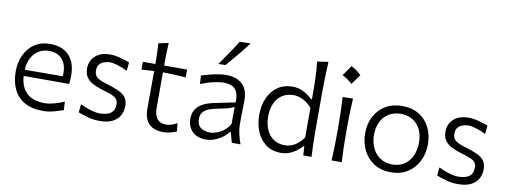

<svg xmlns="http://www.w3.org/2000/svg" viewBox="-65 -1171 4070 1541"><g transform="rotate(10 1970.5 -400.5)"><path d="M323.2 11.2Q231.9 11.2 172.6 -23.9Q113.3 -59.1 84.5 -120.8Q55.7 -182.6 55.7 -261.7Q55.7 -339.4 84.5 -399.7Q113.3 -460 166.3 -494.4Q219.2 -528.8 292.5 -528.8Q388.7 -528.8 444.3 -471.7Q500 -414.6 500 -308.1Q500 -288.1 499.3 -271.2Q498.5 -254.4 496.1 -238.8H125.5Q129.4 -152.8 179.4 -102.8Q229.5 -52.7 329.6 -52.7Q361.3 -52.7 403.3 -63.7Q445.3 -74.7 486.3 -92.8L490.2 -23.9Q460 -14.2 416.5 -1.5Q373 11.2 323.2 11.2ZM435.1 -290.5Q440.4 -377.9 403.6 -424.1Q366.7 -470.2 293.5 -472.7Q217.3 -470.7 173.3 -420.7Q129.4 -370.6 125 -289.1Z M787.6 11.2Q732.4 11.2 687.3 -2.4Q642.1 -16.1 611.3 -27.8L617.7 -94.7Q661.1 -73.7 704.1 -61Q747.1 -48.3 784.2 -48.3Q815.4 -49.3 841.3 -57.6Q867.2 -65.9 882.8 -86.7Q898.4 -107.4 898.4 -145.5Q898.4 -170.4 885.5 -186Q872.6 -201.7 842 -213.9Q811.5 -226.1 758.8 -241.2Q718.8 -253.4 686.3 -270.5Q653.8 -287.6 634.8 -315.2Q615.7 -342.8 615.7 -386.2Q615.7 -449.7 659.4 -489.3Q703.1 -528.8 780.3 -528.8Q819.8 -528.8 864.7 -516.1Q909.7 -503.4 939 -492.7L932.6 -422.9Q885.7 -445.8 847.4 -456.5Q809.1 -467.3 790.5 -467.3Q771 -466.3 747.1 -460Q723.1 -453.6 706.1 -435.5Q689 -417.5 689 -380.9Q689 -343.8 715.3 -324.5Q741.7 -305.2 805.2 -287.1Q856 -272 893.1 -255.1Q930.2 -238.3 950.2 -211.7Q970.2 -185.1 970.2 -140.1Q970.2 -99.1 951.4 -64.7Q932.6 -30.3 892.3 -9.5Q852.1 11.2 787.6 11.2Z M1305.7 11.2Q1229 11.2 1188.7 -29.5Q1148.4 -70.3 1148.4 -154.3Q1148.4 -240.2 1148.9 -319.6Q1149.4 -398.9 1149.9 -459.5L1047.4 -452.6V-516.6H1149.9Q1149.4 -561.5 1148.2 -601.3Q1147 -641.1 1144 -684.1L1225.6 -701.7Q1222.7 -649.9 1221.7 -608.6Q1220.7 -567.4 1220.7 -516.6H1407.7V-452.6Q1361.3 -456.5 1314 -458.7Q1266.6 -460.9 1220.7 -461.4V-168.5Q1220.7 -52.2 1321.3 -52.2Q1337.9 -52.2 1362.8 -60.1Q1387.7 -67.9 1406.7 -80.1L1413.6 -13.7Q1398.4 -5.9 1367.4 2.7Q1336.4 11.2 1305.7 11.2Z M1655.3 10.3Q1581.5 10.3 1541.7 -30Q1502 -70.3 1502 -132.3Q1502 -174.3 1517.6 -202.1Q1533.2 -230 1558.1 -247.3Q1583 -264.6 1611.6 -274.4Q1640.1 -284.2 1666 -289.6L1837.4 -324.7Q1839.4 -384.3 1823 -414.3Q1806.6 -444.3 1777.3 -454.6Q1748 -464.8 1710.9 -464.8Q1689.5 -464.8 1637.9 -454.1Q1586.4 -443.4 1529.8 -420.9L1525.4 -489.7Q1549.3 -496.6 1583.5 -505.6Q1617.7 -514.6 1654.5 -521.7Q1691.4 -528.8 1724.1 -528.8Q1807.1 -528.8 1855.7 -486.1Q1904.3 -443.4 1904.3 -348.1Q1904.3 -325.2 1902.8 -289.6Q1901.4 -253.9 1901.4 -220.2V-153.8Q1901.4 -120.1 1910.2 -82Q1918.9 -43.9 1934.1 0H1863.3L1840.8 -83H1833Q1801.3 -42 1751.7 -15.9Q1702.1 10.3 1655.3 10.3ZM1676.8 -50.8Q1700.2 -50.8 1730.2 -61.5Q1760.3 -72.3 1788.6 -94Q1816.9 -115.7 1835 -149.4L1835.9 -287.1Q1827.1 -282.7 1812.7 -277.1Q1798.3 -271.5 1770.5 -264.4Q1742.7 -257.3 1692.9 -247.6Q1660.2 -241.7 1632.1 -230.2Q1604 -218.8 1586.9 -198.5Q1569.8 -178.2 1569.8 -145.5Q1569.8 -94.2 1600.3 -72.5Q1630.9 -50.8 1676.8 -50.8ZM1647 -604.5Q1683.6 -656.2 1718.5 -707.3Q1753.4 -758.3 1785.2 -810.1L1873.5 -812Q1834.5 -759.3 1792 -708Q1749.5 -656.7 1705.1 -606Z M2265.1 11.2Q2190.9 11.2 2140.9 -26.4Q2090.8 -64 2065.9 -125.7Q2041 -187.5 2041 -259.8Q2041 -336.9 2067.9 -397.7Q2094.7 -458.5 2145.3 -493.7Q2195.8 -528.8 2267.1 -528.8Q2317.9 -528.8 2358.9 -506.3Q2399.9 -483.9 2428.2 -456.5H2436V-515.1Q2436 -581.1 2433.6 -642.1Q2431.2 -703.1 2424.3 -761.2L2514.6 -774.4Q2511.2 -710.9 2509.3 -647.2Q2507.3 -583.5 2507.3 -515.1V-228.5Q2507.3 -164.6 2508.5 -111.1Q2509.8 -57.6 2513.2 0H2445.8L2441.4 -72.8H2434.1Q2355.5 11.2 2265.1 11.2ZM2283.7 -54.2Q2372.6 -55.2 2436 -144.5V-385.7Q2403.8 -424.8 2363.5 -443.8Q2323.2 -462.9 2285.6 -463.4Q2227.5 -461.9 2189.2 -434.6Q2150.9 -407.2 2132.3 -361.6Q2113.8 -315.9 2113.8 -259.8Q2113.8 -206.5 2131.3 -160.2Q2148.9 -113.8 2186.5 -84.7Q2224.1 -55.7 2283.7 -54.2Z M2702.4 -772.2Q2740.5 -757.7 2785.1 -713.7Q2756.1 -671.8 2726.6 -632.6Q2708.3 -649.2 2687.6 -663.7Q2666.9 -678.2 2644.9 -690Q2660 -710.4 2673.7 -730.6Q2687.4 -750.7 2702.4 -772.2ZM2676.8 0Q2679.7 -57.6 2681.2 -111.1Q2682.6 -164.6 2682.6 -228.5V-280.8Q2682.6 -348.6 2680.9 -403.8Q2679.2 -459 2675.3 -516.6L2759.8 -519Q2756.3 -460.9 2754.6 -405Q2752.9 -349.1 2752.9 -280.8V-228.5Q2752.9 -164.6 2754.4 -111.1Q2755.9 -57.6 2759.3 0Z M3161.6 11.2Q3077.6 11.2 3020.3 -26.9Q2962.9 -64.9 2933.3 -127.2Q2903.8 -189.5 2903.8 -261.7Q2903.8 -339.4 2935.5 -399.7Q2967.3 -460 3024.9 -494.4Q3082.5 -528.8 3160.6 -528.8Q3241.2 -528.8 3298.1 -493.7Q3355 -458.5 3385.3 -397.9Q3415.5 -337.4 3415.5 -261.7Q3415.5 -185.1 3384.5 -123.3Q3353.5 -61.5 3296.4 -25.1Q3239.3 11.2 3161.6 11.2ZM3161.6 -52.2Q3224.1 -53.7 3264.2 -83.3Q3304.2 -112.8 3323.5 -160.2Q3342.8 -207.5 3342.8 -261.7Q3342.8 -352.1 3295.4 -407.2Q3248 -462.4 3161.6 -465.3Q3100.1 -463.9 3058.8 -436.8Q3017.6 -409.7 2996.8 -364.3Q2976.1 -318.8 2976.1 -261.7Q2976.1 -207.5 2996.1 -160.4Q3016.1 -113.3 3057.4 -83.5Q3098.6 -53.7 3161.6 -52.2Z M3708.5 11.2Q3653.3 11.2 3608.2 -2.4Q3563 -16.1 3532.2 -27.8L3538.6 -94.7Q3582 -73.7 3625 -61Q3668 -48.3 3705.1 -48.3Q3736.3 -49.3 3762.2 -57.6Q3788.1 -65.9 3803.7 -86.7Q3819.3 -107.4 3819.3 -145.5Q3819.3 -170.4 3806.4 -186Q3793.5 -201.7 3762.9 -213.9Q3732.4 -226.1 3679.7 -241.2Q3639.6 -253.4 3607.2 -270.5Q3574.7 -287.6 3555.7 -315.2Q3536.6 -342.8 3536.6 -386.2Q3536.6 -449.7 3580.3 -489.3Q3624 -528.8 3701.2 -528.8Q3740.7 -528.8 3785.6 -516.1Q3830.6 -503.4 3859.9 -492.7L3853.5 -422.9Q3806.6 -445.8 3768.3 -456.5Q3730 -467.3 3711.4 -467.3Q3691.9 -466.3 3668 -460Q3644 -453.6 3627 -435.5Q3609.9 -417.5 3609.9 -380.9Q3609.9 -343.8 3636.2 -324.5Q3662.6 -305.2 3726.1 -287.1Q3776.9 -272 3814 -255.1Q3851.1 -238.3 3871.1 -211.7Q3891.1 -185.1 3891.1 -140.1Q3891.1 -99.1 3872.3 -64.7Q3853.5 -30.3 3813.2 -9.5Q3772.9 11.2 3708.5 11.2Z"/></g></svg>

Font: Pinar-DS1-FD Regular
Style: Regular
Weight: 400
Designer: Amin Abedi
Version: Version 3.000